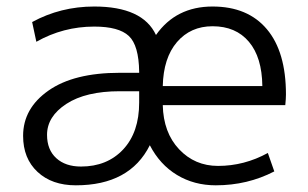

<svg xmlns="http://www.w3.org/2000/svg" viewBox="-20 -550 929 580"><path d="M471.7 -290H772.5Q771.5 -377 731.9 -423.8Q692.4 -470.7 622.1 -470.7Q555.7 -470.7 514.6 -422.9Q473.6 -375 471.7 -290ZM471.7 -232.4Q473.6 -149.4 521 -99.1Q568.4 -48.8 638.7 -48.8Q717.8 -48.8 789.1 -87.9L808.6 -32.2Q727.5 9.8 631.8 9.8Q566.4 9.8 514.6 -21.5Q462.9 -52.7 432.6 -111.3Q372.1 9.8 209 9.8Q136.7 9.8 93.3 -30.8Q49.8 -71.3 49.8 -139.6Q49.8 -222.7 126.5 -276.4Q203.1 -330.1 341.8 -330.1H400.4V-333Q399.4 -413.1 369.1 -441.4Q338.9 -469.7 264.6 -469.7Q170.9 -469.7 89.8 -423.8L77.1 -483.4Q163.1 -530.3 264.6 -530.3Q411.1 -530.3 451.2 -444.3Q511.7 -530.3 622.1 -530.3Q728.5 -530.3 786.1 -461.9Q843.8 -393.6 843.8 -264.6Q843.8 -252 841.8 -232.4ZM122.1 -142.6Q122.1 -97.7 149.9 -72.3Q177.7 -46.9 224.6 -46.9Q303.7 -46.9 352.1 -98.6Q400.4 -150.4 400.4 -240.2V-274.4H341.8Q239.3 -274.4 180.7 -236.3Q122.1 -198.2 122.1 -142.6Z"/></svg>

Font: Mgen+ 1c regular
Style: Regular
Weight: 400
Designer: [Source Han Sans]
Ryoko NISHIZUKA  (kana & ideographs); Paul D. Hunt (Latin, Greek & Cyrillic); Wenlong ZHANG  (bopomofo
Version: Version 1.059.20150602